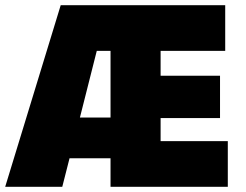

<svg xmlns="http://www.w3.org/2000/svg" viewBox="-31 -720 949 740"><path d="M-11 0H209L237 -110H395V0H847V-176H588V-265H817V-428H588V-524H837V-700H203ZM277 -267 342 -524H395V-267Z"/></svg>

Font: Fixel Display Black
Style: Regular
Weight: 900
Designer: AlfaBravo + MacPaw
Foundry: Kyrylo Tkachov, Marchela Mozhyna, Serhii Makarenko, Maria Weinstein, Zakhar Kryvoshyya
Version: Version 1.211